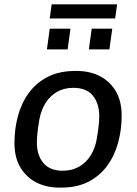

<svg xmlns="http://www.w3.org/2000/svg" viewBox="-20 -844 625 874"><path d="M250 10Q191.5 10 145.5 -13.5Q99.5 -37 72.6 -82.1Q45.8 -127.2 45.8 -193.5Q45.8 -258 62 -317.2Q78.2 -376.5 112 -422.1Q145.8 -467.8 198 -494.4Q250.2 -521 321.5 -521H330Q388.5 -521 434.4 -497.5Q480.2 -474 507 -429Q533.8 -384 533.8 -317.5Q533.8 -253 517.5 -193.8Q501.2 -134.5 467.6 -88.9Q434 -43.2 382.2 -16.6Q330.5 10 258.5 10ZM265.2 -66.8Q307 -66.8 339 -84.6Q371 -102.5 392 -135.4Q413 -168.2 420.2 -210.8Q425.8 -242 428.8 -269Q431.8 -296 431.8 -315Q431.8 -373.5 402.5 -408.9Q373.2 -444.2 314.2 -444.2Q272.5 -444.2 240.5 -426.4Q208.5 -408.5 188 -376.1Q167.5 -343.8 159.2 -300.2Q153.8 -269 150.8 -242Q147.8 -215 147.8 -196Q147.8 -137.5 177.4 -102.1Q207 -66.8 265.2 -66.8ZM206.2 -760 215.2 -824.2H513.2L504.2 -760ZM193.5 -619 206.5 -713.5H300.8L287.8 -619ZM384.5 -619 397.5 -713.5H491L478 -619Z"/></svg>

Font: Chivo Medium
Style: Italic
Weight: 500
Italic angle: -8.05°
Designer: Hector Gatti
Foundry: Omnibus-Type
Version: Version 2.002